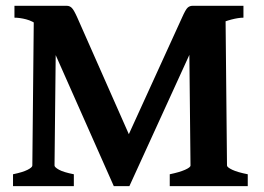

<svg xmlns="http://www.w3.org/2000/svg" viewBox="-20 -635 900 655"><path d="M559.1 0V-40.5Q592.3 -47.4 611.1 -55.7Q629.9 -64 629.9 -70.3L625 -545.4L749.5 -573.2L754.4 -70.3Q754.4 -64.5 772.2 -55.9Q790 -47.4 825.2 -40.5V0ZM810.5 -574.7Q793.9 -574.7 769.5 -568.4Q745.1 -562 719.7 -550.5Q694.3 -539.1 673.8 -523.2Q653.3 -507.3 644.5 -488.3L421.4 0H419.4Q412.1 -41 405.3 -65.2Q398.4 -89.4 395.5 -103.5Q392.6 -117.7 397 -127.9L600.6 -574.2Q613.3 -603 620.4 -609.1Q627.4 -615.2 636.7 -615.2H810.5ZM440.9 -128.9Q447.8 -113.8 439.7 -87.6Q431.6 -61.5 419.4 0H368.2L145 -503.4Q131.8 -532.7 111.3 -548.1Q90.8 -563.5 69.1 -569.1Q47.4 -574.7 29.3 -574.7V-615.2H208Q217.8 -615.2 225.1 -607.9Q232.4 -600.6 244.1 -574.2ZM24.4 0V-40.5Q57.6 -47.4 74 -55.7Q90.3 -64 90.3 -70.3L95.2 -564.5L171.4 -576.7L166 -70.3Q166 -64.5 181.4 -55.9Q196.8 -47.4 231.9 -40.5V0Z"/></svg>

Font: Gentium Book Plus
Style: Bold
Weight: 700
Designer: Victor Gaultney, Annie Olsen, Iska Routamaa, Becca Hirsbrunner
Foundry: SIL International
Version: Version 6.101